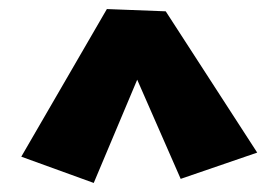

<svg xmlns="http://www.w3.org/2000/svg" viewBox="-20 -766 615 424"><path d="M548 -429 379 -371 283 -590 187 -362 27 -420 216 -746 346 -741Z"/></svg>

Font: Marhey ExtraBold
Style: Regular
Weight: 800
Designer: Nur Syamsi & Bustanul Arifin
Foundry: Namelatype
Version: Version 1.000; ttfautohint (v1.8.4.7-5d5b)